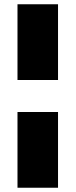

<svg xmlns="http://www.w3.org/2000/svg" viewBox="-20 -770 354 900"><path d="M62 -395V-750H252V-395ZM62 110V-245H252V110Z"/></svg>

Font: Geist Black
Style: Regular
Weight: 400
Designer: Basement.studio, Andrés Briganti, Mateo Zaragoza
Foundry: Basement.studio, Vercel, Andrés Briganti, Guido Ferreyra, Mateo Zaragoza
Version: Version 1.401